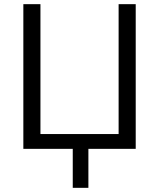

<svg xmlns="http://www.w3.org/2000/svg" viewBox="-20 -714 763 921"><path d="M329 187V0H92V-694H174V-71H549V-694H631V0H404V187Z"/></svg>

Font: Cantarell
Style: Regular
Weight: 400
Designer: Dave Crossland, Nikolaus Waxweiler, Florian Fecher, Jacques Le Bailly, Eben Sorkin, Alexei Vanyashin, Alexios Zavras, Em
Version: Version 0.303